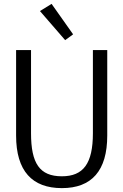

<svg xmlns="http://www.w3.org/2000/svg" viewBox="-20 -958 636 990"><path d="M246 -938 186 -901 316 -751 357 -781ZM63 -700V-259C63 -76 146 12 299 12C453 12 533 -78 533 -259V-700H459V-271C459 -115 410 -49 299 -49C184 -49 140 -116 140 -271V-700Z"/></svg>

Font: Mint Spirit
Style: Regular
Weight: 400
Designer: HARENDAL Hirwen
Foundry: Arkandis Digital Foundry.
Version: Version 1.004;FFEdit